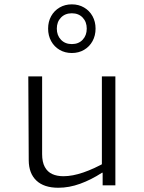

<svg xmlns="http://www.w3.org/2000/svg" viewBox="-20 -851 660 882"><path d="M448 -500H510V0.5H451.5V-62L448 -69ZM173.5 -500V-143.5Q173.5 -106.5 185.8 -84Q198 -61.5 219.8 -51.5Q241.5 -41.5 271.5 -41.5Q313 -41.5 363 -58.8Q413 -76 468.5 -107.5V-57.5H448.5Q398.5 -25 348 -6.8Q297.5 11.5 248 11.5Q182 11.5 147.2 -21.5Q112.5 -54.5 112 -114L110 -500ZM201 -719.5Q201 -751.5 215 -776.8Q229 -802 253.8 -816.5Q278.5 -831 310 -831Q341.5 -831 366.2 -816.5Q391 -802 405 -776.8Q419 -751.5 419 -719.5Q419 -687.5 405 -662Q391 -636.5 366.2 -622Q341.5 -607.5 310 -607.5Q278.5 -607.5 253.8 -622Q229 -636.5 215 -662Q201 -687.5 201 -719.5ZM378.5 -719.5Q378.5 -750.5 359.8 -770.2Q341 -790 310 -790Q279 -790 260 -770.2Q241 -750.5 241 -719.5Q241 -688.5 260 -668.5Q279 -648.5 310 -648.5Q341 -648.5 359.8 -668.5Q378.5 -688.5 378.5 -719.5Z"/></svg>

Font: Monaspace Argon Var
Style: Regular
Weight: 400
Designer: Riley Cran and the Lettermatic Team
Version: Version 1.000 (Monaspace Argon Var)